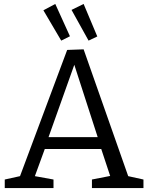

<svg xmlns="http://www.w3.org/2000/svg" viewBox="-20 -949 749 969"><path d="M250 -43V0H4V-43L81 -60L319 -697L402 -700L627 -60L704 -43V0H444V-43L536 -61L491 -197H206L156 -60ZM225 -257H473L355 -622ZM289 -744 199 -897 259 -929 333 -766ZM427 -744 341 -899 402 -929 471 -765Z"/></svg>

Font: Bitter
Style: Regular
Weight: 400
Designer: Sol Matas, and Bitter project Authors
Foundry: Sol Matas
Version: Version 2.001